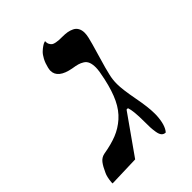

<svg xmlns="http://www.w3.org/2000/svg" viewBox="-211 -633 717 717"><g transform="rotate(-45 148.0 -274.0)"><path d="M240.2 -295.9Q234.9 -274.9 234.9 -251Q234.9 -222.2 245.8 -164.8Q256.8 -107.4 256.8 -75.2V-64.9Q254.4 -15.1 235.8 5.9Q226.1 5.9 220 -0.7Q213.9 -7.3 211.4 -22.2Q209 -37.1 208.5 -48.1Q208 -59.1 208 -81.1Q208 -136.2 200.2 -158.2H192.9L84 -3.9L-39.1 0V-6.8Q-36.6 -33.2 -29.8 -46.9Q-19.5 -70.3 -9.3 -83.5Q1 -96.7 17.1 -100.1Q60.5 -107.4 90.3 -119.4Q120.1 -131.3 145.3 -153.6Q170.4 -175.8 187 -210.2Q203.6 -244.6 214.8 -295.9Q223.1 -333 223.1 -350.1Q223.1 -367.2 218.8 -378.4Q214.4 -389.6 204.6 -395.8Q194.8 -401.9 184.8 -404.8Q174.8 -407.7 158.2 -410.2Q94.2 -421.9 94.2 -461.9Q94.2 -466.3 96.2 -476.1Q100.6 -495.1 108.6 -510.3Q116.7 -525.4 125 -533.2Q133.3 -541 140.9 -546.1Q148.4 -551.3 153.3 -552.7L158.2 -554.2Q157.7 -544.4 161.1 -537.6Q164.6 -530.8 169.4 -527.3Q174.3 -523.9 183.6 -522.2Q192.9 -520.5 198.5 -520.3Q204.1 -520 214.8 -520Q230 -520 241.5 -518.1Q252.9 -516.1 263.4 -511Q273.9 -505.9 279.5 -495.8Q285.2 -485.8 285.2 -471.2Q285.2 -461.4 282.2 -448.2Q278.3 -430.2 261.2 -372.8Q244.1 -315.4 240.2 -295.9Z"/></g></svg>

Font: Common Serif Medium
Style: Italic
Weight: 500
Italic angle: -12°
Designer: Philipp H. Poll, Khaled Hosny
Foundry: Stefan Peev, Context Ltd.
Version: Version 1.026